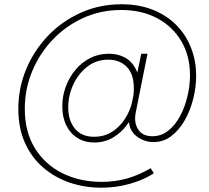

<svg xmlns="http://www.w3.org/2000/svg" viewBox="-20 -748 981 900"><path d="M454.1 131.8Q377 131.8 307.1 108.2Q237.3 84.5 182.9 37.8Q128.4 -8.8 97.2 -77.9Q65.9 -147 65.9 -237.8Q65.9 -335.4 102.8 -423.8Q139.6 -512.2 205.6 -580.8Q271.5 -649.4 359.4 -688.7Q447.3 -728 549.3 -728Q631.3 -728 696 -702.4Q760.7 -676.8 806.2 -630.9Q851.6 -585 875.5 -523.9Q899.4 -462.9 899.4 -392.6Q899.4 -338.4 885.5 -283.7Q871.6 -229 845.5 -183.3Q819.3 -137.7 782.7 -109.9Q746.1 -82 700.2 -82Q657.2 -82 623 -107.2Q588.9 -132.3 585 -173.8H571.3L582 -189.9L623 -383.3L609.9 -409.7H624L642.1 -496.1H671.4L616.2 -220.2Q606.9 -172.9 627.7 -141.1Q648.4 -109.4 694.3 -109.4Q735.8 -109.4 768.6 -135.3Q801.3 -161.1 824 -203.6Q846.7 -246.1 858.6 -296.4Q870.6 -346.7 870.6 -395Q870.6 -486.3 829.8 -555.2Q789.1 -624 716.6 -662.6Q644 -701.2 547.9 -701.2Q452.1 -701.2 369.9 -663.6Q287.6 -626 226.3 -561.3Q165 -496.6 130.6 -413.3Q96.2 -330.1 96.2 -238.3Q96.2 -129.9 143.6 -53.2Q190.9 23.4 272.7 64Q354.5 104.5 456.5 104.5Q518.1 104.5 574.5 88.9Q630.9 73.2 686.5 40.5L701.2 64Q672.9 83 634 98.4Q595.2 113.8 549.6 122.8Q503.9 131.8 454.1 131.8ZM421.9 -80.1Q377 -80.1 343.3 -101.1Q309.6 -122.1 290.8 -160.2Q272 -198.2 272 -249.5Q272 -297.4 288.1 -341.3Q304.2 -385.3 333.5 -420.4Q362.8 -455.6 402.6 -475.8Q442.4 -496.1 490.2 -496.1Q530.8 -496.1 563.2 -479.5Q595.7 -462.9 614.5 -428.2Q633.3 -393.6 633.3 -339.8Q633.3 -293 618.4 -247.1Q603.5 -201.2 575.7 -163.3Q547.9 -125.5 509 -102.8Q470.2 -80.1 421.9 -80.1ZM421.4 -106.9Q478 -106.9 519.8 -140.4Q561.5 -173.8 584.5 -225.8Q607.4 -277.8 607.4 -333Q607.4 -401.9 573.7 -435.1Q540 -468.3 487.8 -468.3Q431.6 -468.3 389.4 -435.5Q347.2 -402.8 323.5 -351.6Q299.8 -300.3 299.8 -245.1Q299.8 -183.1 331.1 -145Q362.3 -106.9 421.4 -106.9Z"/></svg>

Font: Reddit Sans ExtraLight
Style: Italic
Weight: 250
Italic angle: -11.25°
Designer: Stephen Hutchings
Version: Version 1.013